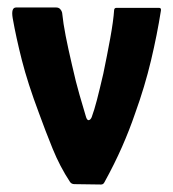

<svg xmlns="http://www.w3.org/2000/svg" viewBox="-20 -492 462 513"><path d="M179 0Q171 0 167 -6Q140 -47 120.5 -95Q101 -143 84 -190Q54 -270 38.5 -331Q23 -392 14 -443Q9 -472 23 -472H130Q137 -472 141 -467.5Q145 -463 146 -458Q149 -429 155.5 -396Q162 -363 172 -320Q183 -271 192.5 -238.5Q202 -206 210 -179Q213 -170 217.5 -171Q222 -172 225 -179Q232 -198 239 -225Q246 -252 256 -295Q266 -343 274.5 -389.5Q283 -436 285 -466Q286 -471 291 -471H405Q411 -471 410 -464Q400 -400 383.5 -330.5Q367 -261 341 -189Q326 -145 306 -99.5Q286 -54 259 -5Q256 1 250 1Z"/></svg>

Font: Glory
Style: Bold
Weight: 700
Designer: Robert Leuschke
Foundry: Robert Leuschke
Version: Version 1.011